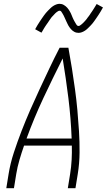

<svg xmlns="http://www.w3.org/2000/svg" viewBox="-20 -985 559 1005"><path d="M13 0 25 -74Q34 -130 52.5 -186.5Q71 -243 92.5 -298.5Q114 -354 138 -409Q162 -464 187.5 -518.5Q213 -573 238.5 -627Q264 -681 292 -735H338Q348 -681 356.5 -627Q365 -573 372.5 -518.5Q380 -464 385 -409Q390 -354 393.5 -298.5Q397 -243 396.5 -186.5Q396 -130 387 -74L375 0H335L347 -74Q353 -111 355 -148.5Q357 -186 356 -223H106Q93 -186 82 -148.5Q71 -111 65 -74L53 0ZM355 -260Q351 -367 338 -471.5Q325 -576 308 -679Q256 -576 207 -471.5Q158 -367 119 -260ZM391 -813Q385 -813 379 -814.5Q373 -816 368 -819Q363 -822 358.5 -825.5Q354 -829 350.5 -833.5Q347 -838 343.5 -842.5Q340 -847 337.5 -852Q335 -857 332.5 -862Q330 -867 327.5 -872.5Q325 -878 322.5 -883.5Q320 -889 317.5 -894.5Q315 -900 312.5 -905Q310 -910 307 -914.5Q304 -919 301 -924Q298 -929 292 -929Q288 -929 284 -926.5Q280 -924 276.5 -921.5Q273 -919 269.5 -915.5Q266 -912 262 -907.5Q258 -903 256.5 -901.5Q255 -900 252.5 -897.5Q250 -895 248 -892Q246 -889 243.5 -885.5Q241 -882 238.5 -878.5Q236 -875 233.5 -871Q231 -867 228 -863Q225 -859 222 -854.5Q219 -850 216 -845.5Q213 -841 210 -836Q207 -831 204 -825.5Q201 -820 197 -814L164 -832Q170 -843 176 -853Q182 -863 188 -872Q194 -881 199.5 -889Q205 -897 210 -904Q215 -911 220 -917Q225 -923 230 -928Q235 -933 242.5 -940.5Q250 -948 257.5 -953Q265 -958 274 -961.5Q283 -965 292 -965Q298 -965 303.5 -963.5Q309 -962 314 -959Q319 -956 323.5 -952.5Q328 -949 332 -944.5Q336 -940 339 -935.5Q342 -931 345 -926Q348 -921 350.5 -916Q353 -911 355 -905.5Q357 -900 359.5 -894.5Q362 -889 364.5 -883.5Q367 -878 370 -873Q373 -868 375.5 -863.5Q378 -859 381.5 -854Q385 -849 391 -849Q395 -849 398.5 -851.5Q402 -854 405.5 -856.5Q409 -859 412.5 -862.5Q416 -866 420.5 -870.5Q425 -875 426 -876.5Q427 -878 429.5 -880.5Q432 -883 434 -886Q436 -889 438.5 -892.5Q441 -896 444 -899.5Q447 -903 449.5 -907Q452 -911 454.5 -915Q457 -919 460.5 -923.5Q464 -928 466.5 -932.5Q469 -937 472.5 -942Q476 -947 479 -952.5Q482 -958 486 -964L519 -946Q513 -935 507 -925Q501 -915 495 -906Q489 -897 483.5 -889Q478 -881 473 -874Q468 -867 463 -861Q458 -855 453 -850Q448 -845 440.5 -837.5Q433 -830 425.5 -825Q418 -820 409 -816.5Q400 -813 391 -813Z"/></svg>

Font: Iosevka Term Curly XLt Obl
Style: Regular
Weight: 200
Italic angle: -9°
Designer: Belleve Invis
Foundry: Belleve Invis
Version: Version 32.3.0